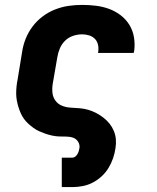

<svg xmlns="http://www.w3.org/2000/svg" viewBox="-20 -558 640 783"><path d="M232 205V85H275Q281 85 286.5 81Q292 77 295.5 71Q299 65 301 59Q303 53 304 46Q306 32 298.5 20Q291 8 278 3.5Q265 -1 250 -1Q235 -1 221 -1.5Q207 -2 193 -5Q179 -8 166 -12.5Q153 -17 140.5 -22.5Q128 -28 117 -36Q106 -44 96 -53Q86 -62 78 -73Q70 -84 64.5 -96.5Q59 -109 55 -122Q51 -135 48.5 -149Q46 -163 46 -177Q46 -191 47.5 -206Q49 -221 52 -235L70 -345Q74 -373 84.5 -399.5Q95 -426 112.5 -449.5Q130 -473 154 -491Q178 -509 205 -519.5Q232 -530 259.5 -534Q287 -538 315 -538Q344 -538 372 -534.5Q400 -531 425.5 -521.5Q451 -512 472.5 -495.5Q494 -479 508 -456Q522 -433 526.5 -405Q531 -377 527 -349Q526 -347 526 -345.5Q526 -344 525 -342H380Q380 -342 380 -343Q380 -344 380 -344Q383 -359 380 -374Q377 -389 367.5 -399Q358 -409 344 -413.5Q330 -418 315 -418Q297 -418 278.5 -412Q260 -406 246 -392.5Q232 -379 224.5 -361.5Q217 -344 214 -326L195 -216Q192 -197 194 -179Q196 -161 206.5 -147Q217 -133 233.5 -126.5Q250 -120 268.5 -119Q287 -118 305.5 -116.5Q324 -115 340.5 -110Q357 -105 372.5 -97Q388 -89 402 -78Q416 -67 426.5 -54Q437 -41 444 -24.5Q451 -8 452.5 10Q454 28 451 46Q448 67 441 87.5Q434 108 422.5 127Q411 146 394 161.5Q377 177 357.5 187Q338 197 316.5 201Q295 205 275 205Z"/></svg>

Font: Iosevka Curly HvExObl
Style: Regular
Weight: 900
Width: 7
Italic angle: -9°
Monospace: yes
Designer: Belleve Invis
Foundry: Belleve Invis
Version: Version 11.1.0; ttfautohint (v1.8.3)